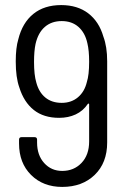

<svg xmlns="http://www.w3.org/2000/svg" viewBox="-20 -728 501 756"><path d="M402 -487V-167Q402 -87 353 -39.5Q304 8 225 8Q150 8 102.5 -39Q55 -86 55 -163V-178Q55 -188 65 -188H116Q126 -188 126 -178V-167Q126 -117 154 -86Q182 -55 225 -55Q271 -55 301 -86.5Q331 -118 331 -171V-317Q331 -319 329 -320Q327 -321 326 -319Q307 -291 278 -277.5Q249 -264 213 -264Q152 -264 113 -295Q74 -326 56 -384Q42 -423 42 -486Q42 -540 52 -573Q68 -638 111 -673Q154 -708 221 -708Q285 -708 327.5 -675.5Q370 -643 387 -584Q402 -544 402 -487ZM322 -405Q331 -433 331 -485Q331 -529 324 -558Q315 -599 289 -622Q263 -645 223 -645Q183 -645 156.5 -622Q130 -599 120 -555Q114 -527 114 -484Q114 -433 123 -403Q133 -365 158.5 -344Q184 -323 223 -323Q261 -323 287 -345Q313 -367 322 -405Z"/></svg>

Font: Barlow Semi Condensed
Style: Regular
Weight: 400
Width: 4
Designer: Jeremy Tribby
Foundry: Tribby Type
Version: Version 1.408;December 10, 2018;FontCreator 11.5.0.2430 64-b